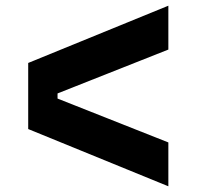

<svg xmlns="http://www.w3.org/2000/svg" viewBox="-20 -687 690 674"><path d="M571 -33 79 -234V-466L571 -667V-513L182 -359V-341L571 -187Z"/></svg>

Font: Martian Mono SemiCondensed
Style: Bold
Weight: 700
Width: 4
Designer: Roman Shamin
Foundry: Evil Martians
Version: Version 1.000